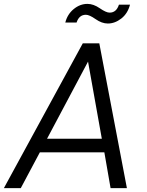

<svg xmlns="http://www.w3.org/2000/svg" viewBox="-51 -968 754 988"><path d="M391 -892Q356 -892 343 -852H285Q296 -895 328.5 -921.5Q361 -948 399 -948Q430 -948 462.5 -925.5Q495 -903 513 -903Q548 -903 561 -944H618Q606 -898 573 -872.5Q540 -847 504 -847Q473 -847 441 -869.5Q409 -892 391 -892ZM375 -745H460L602 0H518L486 -184H154L56 0H-31ZM191 -254H473L402 -651Z"/></svg>

Font: Plus Jakarta Display Light
Style: Italic
Weight: 300
Italic angle: -12°
Designer: Gumpita Rahayu
Foundry: Tokotype Studio
Version: Version 1.000;hotconv 1.0.109;makeotfexe 2.5.65596